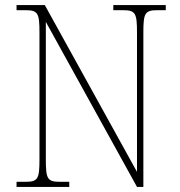

<svg xmlns="http://www.w3.org/2000/svg" viewBox="-20 -734 708 754"><path d="M45 0H252V-20H216C166 -20 160 -31 160 -108V-648L518 0H543V-606C543 -683 549 -694 599 -694H631V-714H425V-694H462C512 -694 518 -683 518 -606V-59L156 -714H45V-694H79C129 -694 135 -683 135 -606V-108C135 -31 129 -20 79 -20H45Z"/></svg>

Font: Noto Serif Tamil SemiCondensed Thin
Style: Regular
Weight: 100
Width: 4
Designer: Indian Type Foundry, Tom Grace, and the Monotype Design Team
Foundry: Monotype Imaging Inc.
Version: Version 2.004